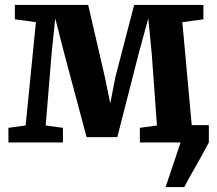

<svg xmlns="http://www.w3.org/2000/svg" viewBox="-20 -575 876 775"><path d="M648.5 180 709 0 702 -70H823V0Q808 29 789.5 62Q771 95 753.2 126Q735.5 157 724 180ZM14 0V-59L83.5 -68.5L125 -485.5L40 -497V-555H336L403 -265L425 -157.5L446 -265L521.5 -555H801V-497L716 -485.5L754 -68.5L822 -59V0H544.5V-59L613.5 -68.5L592.5 -358L578.5 -501L540 -359.5L453.5 -21.5H329.5L238.5 -362L203 -501L188.5 -361.5L164.5 -68.5L234 -59V0Z"/></svg>

Font: Merriweather 20pt
Style: Bold
Weight: 700
Version: Version 2.100